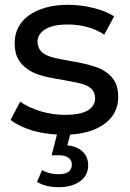

<svg xmlns="http://www.w3.org/2000/svg" viewBox="-20 -555 541 799"><path d="M134 202 155 153Q185 170 223 170Q279 170 279 130Q279 112 265 101.5Q251 91 222 91H195L217 5Q165 2 117 -11Q58 -29 24 -56L64 -132Q99 -107 149 -92Q199 -77 250 -77Q376 -77 376 -149Q374 -168 365.5 -179.5Q357 -191 341 -198.5Q325 -206 301 -211Q277 -216 244 -222Q212 -227 185.5 -232.5Q159 -238 139 -245Q99 -258 70 -289Q41 -320 41 -376Q41 -412 56.5 -441.5Q72 -471 101 -491.5Q130 -512 170.5 -523.5Q211 -535 262 -535Q316 -535 368.5 -522Q421 -509 455 -487L414 -411Q349 -453 261 -453Q200 -453 168 -433Q136 -413 136 -380Q138 -359 147 -346.5Q156 -334 172.5 -326Q189 -318 214 -312.5Q239 -307 273 -301Q337 -291 376 -277Q416 -265 444 -235Q472 -205 472 -151Q472 -79 410 -36Q357 0 272 5L260 50Q302 54 324.5 76.5Q347 99 347 133Q347 175 313 199.5Q279 224 223 224Q171 224 134 202Z"/></svg>

Font: CMG Sans Medium
Style: Regular
Weight: 500
Designer: Julieta Ulanovsky
Foundry: Julieta Ulanovsky
Version: Version 7.200